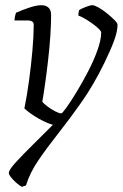

<svg xmlns="http://www.w3.org/2000/svg" viewBox="-20 -520 473 740"><path d="M64 200Q47 190 30.5 172.5Q14 155 14 147Q14 135 40.5 106Q67 77 106 38.5Q145 0 184 -39Q161 -45 129 -63Q97 -81 74 -102Q84 -151 92 -210Q100 -269 105 -326Q110 -383 110 -424Q110 -441 88 -441H36Q36 -448 38 -457.5Q40 -467 42 -471Q69 -483 95.5 -491.5Q122 -500 140 -500Q156 -500 166.5 -491Q177 -482 177 -461Q177 -427 174 -382Q171 -337 165.5 -289Q160 -241 154 -198.5Q148 -156 143 -128Q148 -121 162.5 -110Q177 -99 192.5 -91Q208 -83 216 -83Q220 -83 236.5 -106Q253 -129 275.5 -166Q298 -203 320 -245.5Q342 -288 356 -327.5Q370 -367 370 -395Q370 -400 359.5 -410Q349 -420 333.5 -431Q318 -442 303.5 -450Q289 -458 282 -460Q282 -472 285 -481Q294 -487 311 -493.5Q328 -500 336 -500Q344 -500 360 -491Q376 -482 392.5 -468.5Q409 -455 421 -443Q433 -431 433 -425Q433 -399 419.5 -362.5Q406 -326 382 -277Q341 -193 295 -127.5Q249 -62 205.5 -7Q162 48 128.5 97Q95 146 80 195Z"/></svg>

Font: Texturina 72pt 72pt ExtraLight
Style: Italic
Weight: 200
Italic angle: -11°
Designer: Guillermo Torres Carreño
Foundry: Omnibus-Type
Version: Version 1.002; ttfautohint (v1.8.3)